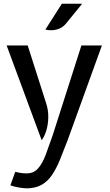

<svg xmlns="http://www.w3.org/2000/svg" viewBox="-20 -760 588 1026"><path d="M122.5 246.5Q102.5 245.5 79.8 241.8Q57 238 35.5 230.5L61.5 158Q78 162.5 93.2 164.5Q108.5 166.5 122.5 166.5Q160 166.5 183.2 140.2Q206.5 114 223.8 68.2Q241 22.5 261.5 -37L415 -517H524.5L341.5 -11Q320 45 301 92Q282 139 259 173.5Q236 208 203.5 227Q171 246 122.5 246.5ZM202.5 -11 15.5 -517H128L227 -207Q238.5 -171.5 238 -133.8Q237.5 -96 227.8 -63.2Q218 -30.5 202.5 -11ZM222.5 -602 310.5 -740H419L333.5 -635Q318.5 -616.5 299 -608Q279.5 -599.5 259.5 -598.5Q239.5 -597.5 222.5 -602Z"/></svg>

Font: Expletus Sans Medium
Style: Regular
Weight: 500
Version: Version 7.500